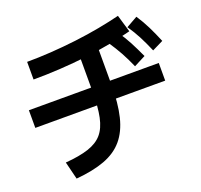

<svg xmlns="http://www.w3.org/2000/svg" viewBox="-135 -933 1154 1102"><g transform="rotate(-20 441.5 -381.5)"><path d="M124.4 -91.1Q210 -97.8 265.6 -116.1Q321.1 -134.4 351.7 -170Q382.2 -205.6 395 -266.7Q407.8 -327.8 407.8 -421.1V-687.8H523.3V-421.1Q523.3 -307.8 503.9 -227.8Q484.4 -147.8 441.1 -96.7Q397.8 -45.6 326.1 -18.9Q254.4 7.8 151.1 16.7ZM27.8 -337.8V-445.6H821.1V-337.8ZM113.3 -710Q182.2 -710 259.4 -715Q336.7 -720 415 -729.4Q493.3 -738.9 564.4 -752.2Q635.6 -765.6 693.3 -780L724.4 -674.4Q665.6 -658.9 593.3 -645Q521.1 -631.1 440.6 -621.7Q360 -612.2 276.7 -607.2Q193.3 -602.2 113.3 -602.2ZM686.7 -474.4Q664.4 -525.6 641.7 -566.7Q618.9 -607.8 591.1 -648.9L660 -688.9Q688.9 -648.9 711.7 -605.6Q734.4 -562.2 757.8 -511.1ZM815.6 -524.4Q793.3 -576.7 771.7 -618.3Q750 -660 722.2 -700L791.1 -738.9Q818.9 -696.7 840.6 -652.8Q862.2 -608.9 883.3 -557.8Z"/></g></svg>

Font: Paperlogy 6 SemiBold
Style: Regular
Weight: 600
Designer: redesigned by Lee Juim, glyphs from Gmarket Sans & Montserrat
Foundry: PT&
Version: Version 1.001